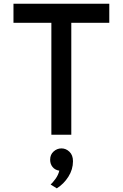

<svg xmlns="http://www.w3.org/2000/svg" viewBox="-20 -720 656 1026"><path d="M254.5 0V-598H52V-700H564V-598H361V0ZM283.5 286.5 250.5 266Q260 258 275.8 236.8Q291.5 215.5 297 192Q274 188.5 261 172.5Q248 156.5 248 133.5Q248 106 266.5 89.5Q285 73 308.5 73Q332.5 73 351.2 91Q370 109 370 141.5Q370 185.5 345.5 224.2Q321 263 283.5 286.5Z"/></svg>

Font: Overpass Mono SemiBold
Style: Regular
Weight: 600
Monospace: yes
Designer: Delve Withrington, Dave Bailey
Foundry: Delve Fonts LLC
Version: Version 4.000